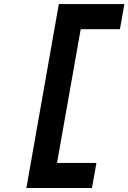

<svg xmlns="http://www.w3.org/2000/svg" viewBox="-20 -818 630 942"><path d="M109.4 104.5H431.2L453.1 -18.6H259.8L376 -674.8H568.4L590.3 -797.9H268.6Z"/></svg>

Font: Cascadia Mono PL
Style: Bold Italic
Weight: 700
Italic angle: -10°
Monospace: yes
Designer: Aaron Bell
Foundry: Saja Typeworks
Version: Version 2404.023